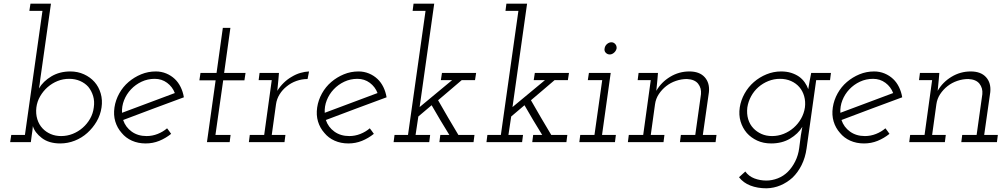

<svg xmlns="http://www.w3.org/2000/svg" viewBox="-20 -770 5455 1040"><path d="M147 0H35L41 -39H115L210 -711H139L145 -750H256L198 -340Q197 -327 195 -314.5Q193 -302 191 -291Q214 -330 258.5 -356.5Q303 -383 361 -383Q401 -383 435 -367.5Q469 -352 492 -326Q515 -300 525.5 -264Q536 -228 530 -188Q524 -147 503.5 -112Q483 -77 453 -50Q423 -23 385 -8Q347 7 306 7Q245 7 206.5 -22.5Q168 -52 158 -87Q157 -74 155.5 -62Q154 -50 152 -38ZM488 -188Q493 -221 484.5 -249.5Q476 -278 458 -300Q440 -320 413.5 -331.5Q387 -343 355 -343Q321 -343 291.5 -331Q262 -319 238 -298Q214 -277 197.5 -248.5Q181 -220 177 -188Q173 -154 182 -124.5Q191 -95 211 -74Q229 -55 254.5 -44Q280 -33 311 -33Q344 -33 374 -45Q404 -57 428 -78Q452 -99 468 -127Q484 -155 488 -188Z M976 -243Q893 -212 811.5 -182Q730 -152 647 -120Q660 -81 693.5 -57Q727 -33 774 -33Q805 -33 834 -44.5Q863 -56 885 -75Q891 -68 896 -60.5Q901 -53 907 -45Q877 -21 842.5 -7Q808 7 769 7Q728 7 694.5 -8Q661 -23 639 -50Q615 -77 604.5 -112Q594 -147 600 -188Q606 -228 626 -264Q646 -300 676.5 -326Q707 -352 744.5 -367.5Q782 -383 824 -383Q854 -383 880.5 -372Q907 -361 927 -342Q946 -324 958.5 -298.5Q971 -273 976 -243ZM818 -343Q780 -343 747 -327.5Q714 -312 689.5 -286Q665 -260 652 -227Q639 -194 641 -159Q713 -186 784 -212.5Q855 -239 927 -266Q914 -300 885 -321.5Q856 -343 818 -343Z M1187 -619H1228L1194 -375H1310L1304 -335H1189L1147 -39H1229L1224 0H1101L1148 -335H1060L1066 -375H1153Z M1333 -39H1411L1452 -336H1381L1386 -375H1491L1488 -339Q1486 -322 1485 -308.5Q1484 -295 1482 -278Q1497 -302 1517 -321.5Q1537 -341 1560 -354Q1583 -368 1607 -375Q1631 -382 1654 -383L1646 -342Q1615 -342 1585.5 -331.5Q1556 -321 1533 -302Q1510 -284 1494.5 -259Q1479 -234 1475 -205L1452 -39H1526L1521 0H1328Z M2074 -243Q1991 -212 1909.5 -182Q1828 -152 1745 -120Q1758 -81 1791.5 -57Q1825 -33 1872 -33Q1903 -33 1932 -44.5Q1961 -56 1983 -75Q1989 -68 1994 -60.5Q1999 -53 2005 -45Q1975 -21 1940.5 -7Q1906 7 1867 7Q1826 7 1792.5 -8Q1759 -23 1737 -50Q1713 -77 1702.5 -112Q1692 -147 1698 -188Q1704 -228 1724 -264Q1744 -300 1774.5 -326Q1805 -352 1842.5 -367.5Q1880 -383 1922 -383Q1952 -383 1978.5 -372Q2005 -361 2025 -342Q2044 -324 2056.5 -298.5Q2069 -273 2074 -243ZM1916 -343Q1878 -343 1845 -327.5Q1812 -312 1787.5 -286Q1763 -260 1750 -227Q1737 -194 1739 -159Q1811 -186 1882 -212.5Q1953 -239 2025 -266Q2012 -300 1983 -321.5Q1954 -343 1916 -343Z M2365 -39H2414Q2389 -80 2365 -119.5Q2341 -159 2318 -200L2246 -139L2231 -39H2310L2305 0H2112L2117 -39H2190L2285 -711H2215L2220 -750H2332L2253 -190L2429 -336H2368L2374 -375H2559L2553 -336H2481Q2445 -305 2416 -280.5Q2387 -256 2353 -227Q2380 -179 2407.5 -132.5Q2435 -86 2463 -39H2550L2545 0H2360Z M2868 -39H2917Q2892 -80 2868 -119.5Q2844 -159 2821 -200L2749 -139L2734 -39H2813L2808 0H2615L2620 -39H2693L2788 -711H2718L2723 -750H2835L2756 -190L2932 -336H2871L2877 -375H3062L3056 -336H2984Q2948 -305 2919 -280.5Q2890 -256 2856 -227Q2883 -179 2910.5 -132.5Q2938 -86 2966 -39H3053L3048 0H2863Z M3123 -39H3200L3242 -336H3164L3170 -375H3288L3241 -39H3316L3311 0H3118ZM3255 -508Q3257 -522 3268 -531.5Q3279 -541 3292 -541Q3304 -541 3312.5 -531.5Q3321 -522 3320 -508Q3317 -494 3306 -484.5Q3295 -475 3283 -475Q3270 -475 3261 -484.5Q3252 -494 3255 -508Z M3668 -39H3746L3777 -260Q3780 -293 3761.5 -316.5Q3743 -340 3701 -342Q3671 -342 3641.5 -332Q3612 -322 3588.5 -303.5Q3565 -285 3548.5 -260Q3532 -235 3528 -205L3505 -39H3579L3574 0H3381L3386 -39H3464L3505 -336H3434L3439 -375H3544L3541 -339Q3539 -322 3538 -308.5Q3537 -295 3535 -278Q3562 -325 3610 -354Q3658 -383 3714 -383Q3769 -383 3797 -352Q3825 -321 3820 -271L3787 -39H3861L3856 0H3663Z M4374 -375H4481L4476 -336H4401L4349 34Q4342 84 4322 124Q4302 164 4273 192Q4243 219 4207.5 234Q4172 249 4132 250Q4083 250 4044.5 235Q4006 220 3983 190L4017 159Q4036 185 4066.5 196.5Q4097 208 4131 208Q4162 208 4193 196Q4224 184 4248 160Q4271 137 4287.5 104Q4304 71 4309 32L4318 -37Q4320 -49 4322 -60Q4324 -71 4326 -83Q4303 -45 4259.5 -19Q4216 7 4157 7Q4115 7 4081.5 -8.5Q4048 -24 4025 -50Q4002 -77 3991.5 -112Q3981 -147 3987 -188Q3993 -227 4013 -263Q4033 -299 4063.5 -325.5Q4094 -352 4132 -367.5Q4170 -383 4211 -383Q4241 -383 4265 -375.5Q4289 -368 4308 -355Q4326 -342 4338.5 -324.5Q4351 -307 4358 -287Q4361 -309 4365.5 -331Q4370 -353 4374 -375ZM4028 -188Q4024 -154 4032.5 -125Q4041 -96 4061 -75Q4079 -56 4104.5 -44.5Q4130 -33 4162 -33Q4195 -33 4225 -45Q4255 -57 4279 -78Q4303 -99 4319 -127Q4335 -155 4340 -188Q4344 -220 4336 -248.5Q4328 -277 4310 -298Q4292 -319 4265 -331Q4238 -343 4205 -343Q4172 -343 4142 -331Q4112 -319 4088 -298Q4064 -277 4048.5 -248.5Q4033 -220 4028 -188Z M4867 -243Q4784 -212 4702.5 -182Q4621 -152 4538 -120Q4551 -81 4584.5 -57Q4618 -33 4665 -33Q4696 -33 4725 -44.5Q4754 -56 4776 -75Q4782 -68 4787 -60.5Q4792 -53 4798 -45Q4768 -21 4733.5 -7Q4699 7 4660 7Q4619 7 4585.5 -8Q4552 -23 4530 -50Q4506 -77 4495.5 -112Q4485 -147 4491 -188Q4497 -228 4517 -264Q4537 -300 4567.5 -326Q4598 -352 4635.5 -367.5Q4673 -383 4715 -383Q4745 -383 4771.5 -372Q4798 -361 4818 -342Q4837 -324 4849.5 -298.5Q4862 -273 4867 -243ZM4709 -343Q4671 -343 4638 -327.5Q4605 -312 4580.5 -286Q4556 -260 4543 -227Q4530 -194 4532 -159Q4604 -186 4675 -212.5Q4746 -239 4818 -266Q4805 -300 4776 -321.5Q4747 -343 4709 -343Z M5192 -39H5270L5301 -260Q5304 -293 5285.5 -316.5Q5267 -340 5225 -342Q5195 -342 5165.5 -332Q5136 -322 5112.5 -303.5Q5089 -285 5072.5 -260Q5056 -235 5052 -205L5029 -39H5103L5098 0H4905L4910 -39H4988L5029 -336H4958L4963 -375H5068L5065 -339Q5063 -322 5062 -308.5Q5061 -295 5059 -278Q5086 -325 5134 -354Q5182 -383 5238 -383Q5293 -383 5321 -352Q5349 -321 5344 -271L5311 -39H5385L5380 0H5187Z"/></svg>

Font: Josefin Slab
Style: Italic
Weight: 400
Italic angle: -12°
Designer: Santiago Orozco
Foundry: Typemade
Version: Version 2.000